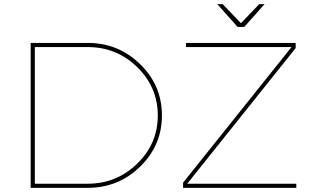

<svg xmlns="http://www.w3.org/2000/svg" viewBox="-20 -906 1501 926"><path d="M1158 -776H1126L1028 -886H1054L1142 -794L1230 -886H1256ZM403 -699Q551 -699 656 -596.5Q761 -494 761 -349Q761 -205 656 -102.5Q551 0 403 0H128V-699ZM883 -20H1409V0H863V-25L1386 -679H877V-699H1406V-674ZM403 -20Q542 -20 641.5 -116.5Q741 -213 741 -349Q741 -485 642 -582Q543 -679 403 -679H148V-20Z"/></svg>

Font: Montserrat arm Thin
Style: Regular
Weight: 250
Designer: Julieta Ulanovsky
Foundry: Julieta Ulanovsky
Version: Version 6.000;PS 006.000;hotconv 1.0.88;makeotf.lib2.5.64775